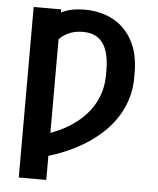

<svg xmlns="http://www.w3.org/2000/svg" viewBox="-61 -789 862 1045"><g transform="rotate(5 369.5 -266.5)"><path d="M231.3 -727.5V204.1H81V-727.5ZM163.4 91.3V-31.4Q249.6 -54.2 313.7 -90.3Q377.8 -126.4 420.4 -173.3Q463.1 -220.1 484.2 -275.2Q505.4 -330.3 505.4 -390.3V-417.6Q505.4 -458.7 498.6 -494.6Q491.7 -530.6 475.5 -558Q459.3 -585.3 431 -600.6Q402.8 -616 360.2 -616Q313.5 -616 278.1 -598.6Q242.7 -581.3 219.6 -550.9Q196.5 -520.6 186.5 -481.4V-678.8Q211.1 -704.4 254.2 -720.9Q297.3 -737.3 358.7 -737.3Q447.2 -737.3 515.1 -700.8Q582.9 -664.3 621.3 -592.8Q659.7 -521.3 659.7 -415.7V-390.3Q659.4 -305.4 625.8 -230Q592.1 -154.7 528.1 -92.4Q464 -30 372.1 16.7Q280.3 63.3 163.4 91.3Z"/></g></svg>

Font: Inter Variable LoSnoCo
Style: Regular
Weight: 400
Designer: Rasmus Andersson
Foundry: rsms
Version: Version 4.000;git-a52131595; featfreeze: case,dlig,ss01,ss02